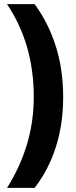

<svg xmlns="http://www.w3.org/2000/svg" viewBox="-20 -749 367 927"><path d="M285 -281Q285 -149 249.5 -38.5Q214 72 147 158H14Q77 58 110 -51.5Q143 -161 143 -282Q143 -408 111 -520Q79 -632 14 -729H147Q212 -642 248.5 -528.5Q285 -415 285 -281Z"/></svg>

Font: Noto Sans Condensed ExtraBold
Style: Regular
Weight: 800
Width: 3
Designer: Monotype Design Team
Foundry: Monotype Imaging Inc.
Version: Version 2.013; ttfautohint (v1.8.4.7-5d5b)